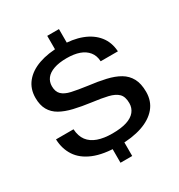

<svg xmlns="http://www.w3.org/2000/svg" viewBox="-206 -953 1101 1178"><g transform="rotate(-30 344.5 -364.5)"><path d="M346 -10Q239 -10 170 -38.5Q101 -67 67.5 -118.5Q34 -170 32 -237H156Q159 -187 182.5 -156Q206 -125 248.5 -110Q291 -95 350 -95Q413 -95 453 -108Q493 -121 513 -146Q533 -171 533 -205Q533 -251 510.5 -273Q488 -295 444 -305.5Q400 -316 336 -324Q269 -333 216 -345.5Q163 -358 126 -379Q89 -400 69.5 -434.5Q50 -469 50 -520Q50 -584 86.5 -629Q123 -674 188.5 -697Q254 -720 342 -720Q428 -720 491 -696Q554 -672 590.5 -626.5Q627 -581 631 -515H509Q507 -556 485 -583Q463 -610 426 -623Q389 -636 337 -636Q283 -636 246 -623Q209 -610 191 -586.5Q173 -563 173 -532Q173 -493 194 -472.5Q215 -452 257.5 -442.5Q300 -433 366 -424Q433 -416 487 -403.5Q541 -391 578.5 -369Q616 -347 636.5 -309.5Q657 -272 657 -213Q657 -148 619 -102.5Q581 -57 511.5 -33.5Q442 -10 346 -10ZM303 85V-46H386V85ZM303 -669V-814H386V-669Z"/></g></svg>

Font: Mona Sans Expanded Medium
Style: Regular
Weight: 500
Width: 7
Designer: Deni Anggara
Foundry: GitHub
Version: Version 2.000